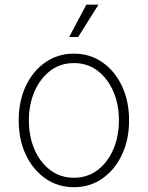

<svg xmlns="http://www.w3.org/2000/svg" viewBox="-20 -780 625 812"><path d="M292.5 11.7Q225.1 11.7 172.4 -24.9Q119.6 -61.5 89.4 -125.2Q59.1 -189 59.1 -271Q59.1 -353 89.4 -416.7Q119.6 -480.5 172.4 -516.8Q225.1 -553.2 292.5 -553.2Q359.9 -553.2 412.6 -516.8Q465.3 -480.5 495.6 -416.5Q525.9 -352.5 525.9 -271Q525.9 -189 495.6 -125.2Q465.3 -61.5 412.8 -24.9Q360.4 11.7 292.5 11.7ZM292.5 -28.3Q350.1 -28.3 392.8 -60.8Q435.5 -93.3 459.2 -148.2Q482.9 -203.1 482.9 -271Q482.9 -338.4 459.2 -393.3Q435.5 -448.2 392.8 -480.7Q350.1 -513.2 292.5 -513.2Q235.4 -513.2 192.6 -480.7Q149.9 -448.2 126 -393.3Q102.1 -338.4 102.1 -271Q102.1 -203.1 125.7 -148.2Q149.4 -93.3 192.4 -60.8Q235.4 -28.3 292.5 -28.3ZM272.5 -623.5 345.2 -760.3H396.5L310.5 -623.5Z"/></svg>

Font: Inter Extra Light
Style: Regular
Weight: 200
Designer: Rasmus Andersson
Foundry: rsms
Version: Version 4.000;git-3c8e0fc